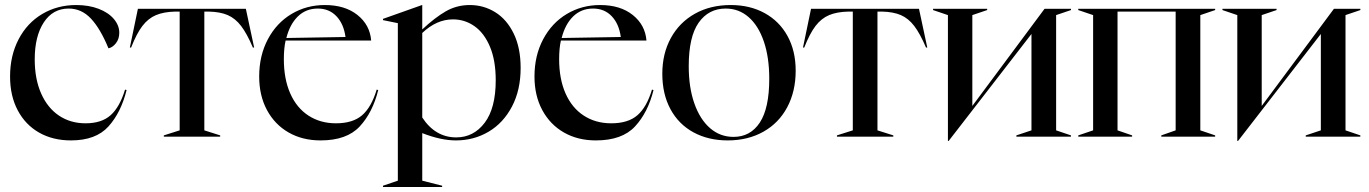

<svg xmlns="http://www.w3.org/2000/svg" viewBox="-20 -543 5440 763"><path d="M20 -239Q20 -322 54 -387Q88 -452 148 -487.5Q208 -523 283 -523Q333 -523 372 -508Q411 -493 432.5 -467.5Q454 -442 454 -413Q454 -388 440.5 -371Q427 -354 411 -351Q379 -429 341.5 -469Q304 -509 253 -509Q190 -509 154 -454Q118 -399 118 -307Q118 -229 143.5 -171.5Q169 -114 214.5 -83.5Q260 -53 320 -53Q384 -53 420 -85.5Q456 -118 477 -187L483 -185Q461 -96 411 -40.5Q361 15 262 15Q190 15 135.5 -16Q81 -47 50.5 -104.5Q20 -162 20 -239Z M631 -5 694 -25V-497H677Q631 -496 600 -483Q569 -470 546 -440Q523 -410 501 -354H496L528 -508H957L990 -354H985Q961 -410 938 -440Q915 -470 885 -483Q855 -496 809 -497H792V-25L855 -5V0H631Z M1010 -239Q1010 -322 1044.5 -387Q1079 -452 1138.5 -487.5Q1198 -523 1271 -523Q1351 -523 1400.5 -483.5Q1450 -444 1455 -382H1115Q1108 -351 1108 -308Q1108 -229 1133.5 -171.5Q1159 -114 1206 -83.5Q1253 -53 1315 -53Q1382 -53 1419 -85Q1456 -117 1477 -187L1483 -185Q1461 -96 1409.5 -40.5Q1358 15 1254 15Q1182 15 1127 -16.5Q1072 -48 1041 -105.5Q1010 -163 1010 -239ZM1353 -396Q1346 -448 1317 -478.5Q1288 -509 1243 -509Q1196 -509 1164 -478Q1132 -447 1118 -392Z M1502 195 1561 175V-451L1502 -463V-468L1657 -523H1658V-426Q1708 -473 1751.5 -498Q1795 -523 1847 -523Q1902 -523 1948 -494.5Q1994 -466 2021.5 -409.5Q2049 -353 2049 -273Q2049 -185 2014.5 -119.5Q1980 -54 1921.5 -19.5Q1863 15 1792 15Q1732 15 1658 -14V175L1737 195V200H1502ZM1793 3Q1862 3 1906 -55Q1950 -113 1950 -224Q1950 -303 1927 -357.5Q1904 -412 1865.5 -439Q1827 -466 1780 -466Q1715 -466 1658 -412V-76Q1710 3 1793 3Z M2104 -239Q2104 -322 2138.5 -387Q2173 -452 2232.5 -487.5Q2292 -523 2365 -523Q2445 -523 2494.5 -483.5Q2544 -444 2549 -382H2209Q2202 -351 2202 -308Q2202 -229 2227.5 -171.5Q2253 -114 2300 -83.5Q2347 -53 2409 -53Q2476 -53 2513 -85Q2550 -117 2571 -187L2577 -185Q2555 -96 2503.5 -40.5Q2452 15 2348 15Q2276 15 2221 -16.5Q2166 -48 2135 -105.5Q2104 -163 2104 -239ZM2447 -396Q2440 -448 2411 -478.5Q2382 -509 2337 -509Q2290 -509 2258 -478Q2226 -447 2212 -392Z M2612 -250Q2612 -330 2646 -392Q2680 -454 2741.5 -488.5Q2803 -523 2884 -523Q2960 -523 3018.5 -491Q3077 -459 3109.5 -400Q3142 -341 3142 -262Q3142 -180 3108.5 -117Q3075 -54 3013.5 -19.5Q2952 15 2872 15Q2795 15 2736 -17Q2677 -49 2644.5 -109Q2612 -169 2612 -250ZM2895 1Q2962 1 2999.5 -56Q3037 -113 3037 -230Q3037 -315 3015.5 -378Q2994 -441 2955 -475Q2916 -509 2864 -509Q2796 -509 2756.5 -453Q2717 -397 2717 -280Q2717 -195 2739.5 -131.5Q2762 -68 2802 -33.5Q2842 1 2895 1Z M3306 -5 3369 -25V-497H3352Q3306 -496 3275 -483Q3244 -470 3221 -440Q3198 -410 3176 -354H3171L3203 -508H3632L3665 -354H3660Q3636 -410 3613 -440Q3590 -470 3560 -483Q3530 -496 3484 -497H3467V-25L3530 -5V0H3306Z M3747 -483 3688 -503V-508H3903V-503L3844 -483V-122L4131 -508H4236V-503L4177 -483V-25L4236 -5V0H4019V-5L4079 -25V-408L3750 17H3747Z M4265 -5 4324 -25V-483L4265 -503V-508H4809V-503L4750 -483V-25L4809 -5V0H4595V-5L4652 -25V-497H4421V-25L4479 -5V0H4265Z M4897 -483 4838 -503V-508H5053V-503L4994 -483V-122L5281 -508H5386V-503L5327 -483V-25L5386 -5V0H5169V-5L5229 -25V-408L4900 17H4897Z"/></svg>

Font: Nyght Serif
Style: Regular
Weight: 400
Designer: Maksym Kobuzan
Version: Version 0.410;July 4, 2025;FontCreator 15.0.0.2958 64-bit